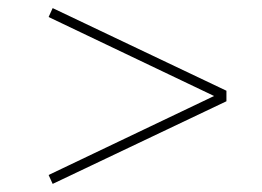

<svg xmlns="http://www.w3.org/2000/svg" viewBox="-20 -490 647 474"><path d="M110 -36 100 -58 519 -258V-248L100 -448L110 -470L539 -266V-240Z"/></svg>

Font: Lexend Giga Thin
Style: Regular
Weight: 250
Version: Version 1.007